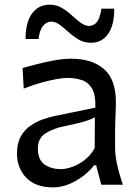

<svg xmlns="http://www.w3.org/2000/svg" viewBox="-20 -791 592 822"><path d="M206.5 11.2Q131.8 11.2 92.3 -30.3Q52.7 -71.8 52.7 -134.3Q52.7 -177.7 68.8 -206.5Q85 -235.4 110.6 -252.9Q136.2 -270.5 165 -280.5Q193.8 -290.5 219.2 -295.4L388.2 -330.1Q390.1 -383.8 374.5 -411.1Q358.9 -438.5 330.6 -448Q302.2 -457.5 265.6 -457.5Q251.5 -457.5 222.2 -452.4Q192.9 -447.3 156 -437Q119.1 -426.8 81.5 -411.6L76.7 -500Q101.6 -506.8 137.2 -516.1Q172.9 -525.4 211.9 -532.5Q251 -539.6 286.1 -539.6Q373.5 -539.6 424.8 -495.6Q476.1 -451.7 476.1 -354Q476.1 -330.1 474.4 -293.7Q472.7 -257.3 472.7 -224.1V-162.6Q472.7 -127 481.4 -86.7Q490.2 -46.4 506.3 0H413.6L391.6 -83.5H382.8Q351.6 -43 303 -15.9Q254.4 11.2 206.5 11.2ZM240.7 -66.9Q262.2 -66.9 289.6 -76.7Q316.9 -86.4 342.8 -106.4Q368.7 -126.5 385.3 -156.7L386.2 -288.6Q377.9 -284.2 364.7 -278.8Q351.6 -273.4 325.9 -266.6Q300.3 -259.8 254.9 -250.5Q210 -241.7 176 -220.9Q142.1 -200.2 142.1 -154.8Q142.1 -107.4 170.4 -87.2Q198.7 -66.9 240.7 -66.9ZM369.6 -607.9Q340.3 -607.9 317.4 -621.3Q294.4 -634.8 274.9 -652.3Q255.4 -669.9 237.3 -683.8Q219.2 -697.8 199.2 -698.7Q153.3 -695.3 145 -624H89.4Q89.4 -695.3 117.2 -733.2Q145 -771 192.4 -771Q221.2 -771 244.1 -757.6Q267.1 -744.1 286.4 -726.3Q305.7 -708.5 324 -694.6Q342.3 -680.7 361.3 -679.7Q385.3 -681.6 397.2 -700Q409.2 -718.3 414.1 -753.9H469.2Q469.2 -683.1 442.6 -645.5Q416 -607.9 369.6 -607.9Z"/></svg>

Font: Pinar-DS2-FD Medium
Style: Regular
Weight: 500
Designer: Amin Abedi
Version: Version 3.000